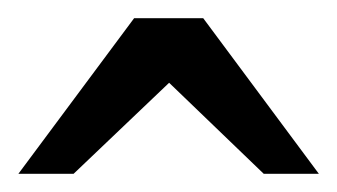

<svg xmlns="http://www.w3.org/2000/svg" viewBox="-20 -740 367 209"><path d="M267.1 -550.8 164.1 -649.9 60.1 -550.8H0L126 -720.2H201.2L327.1 -550.8Z"/></svg>

Font: Charis SIL Phon
Style: Regular
Weight: 400
Foundry: SIL International
Version: Version 5.000